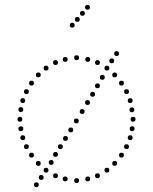

<svg xmlns="http://www.w3.org/2000/svg" viewBox="-20 -752 630 792"><path d="M296 -504Q286 -504 286 -514Q286 -524 296 -524Q306 -524 306 -514Q306 -504 296 -504ZM342 -497Q332 -497 332 -507Q332 -517 342 -517Q352 -517 352 -507Q352 -497 342 -497ZM382 -484Q372 -484 372 -494Q372 -504 382 -504Q392 -504 392 -494Q392 -484 382 -484ZM421 -461Q411 -461 411 -471Q411 -481 421 -481Q431 -481 431 -471Q431 -461 421 -461ZM453 -433Q443 -433 443 -443Q443 -453 453 -453Q463 -453 463 -443Q463 -433 453 -433ZM502 -364Q492 -364 492 -374Q492 -384 502 -384Q512 -384 512 -374Q512 -364 502 -364ZM517 -327Q507 -327 507 -337Q507 -347 517 -347Q527 -347 527 -337Q527 -327 517 -327ZM529 -250Q519 -250 519 -260Q519 -270 529 -270Q539 -270 539 -260Q539 -250 529 -250ZM481 -399Q471 -399 471 -409Q471 -419 481 -419Q491 -419 491 -409Q491 -399 481 -399ZM524 -289Q514 -289 514 -299Q514 -309 524 -309Q534 -309 534 -299Q534 -289 524 -289ZM249 -497Q239 -497 239 -507Q239 -517 249 -517Q259 -517 259 -507Q259 -497 249 -497ZM209 -484Q199 -484 199 -494Q199 -504 209 -504Q219 -504 219 -494Q219 -484 209 -484ZM170 -461Q160 -461 160 -471Q160 -481 170 -481Q180 -481 180 -471Q180 -461 170 -461ZM138 -433Q128 -433 128 -443Q128 -453 138 -453Q148 -453 148 -443Q148 -433 138 -433ZM89 -364Q79 -364 79 -374Q79 -384 89 -384Q99 -384 99 -374Q99 -364 89 -364ZM74 -327Q64 -327 64 -337Q64 -347 74 -347Q84 -347 84 -337Q84 -327 74 -327ZM62 -250Q52 -250 52 -260Q52 -270 62 -270Q72 -270 72 -260Q72 -250 62 -250ZM110 -399Q100 -399 100 -409Q100 -419 110 -419Q120 -419 120 -409Q120 -399 110 -399ZM66 -290Q56 -290 56 -300Q56 -310 66 -310Q76 -310 76 -300Q76 -290 66 -290ZM296 -17Q306 -17 306 -7Q306 3 296 3Q286 3 286 -7Q286 -17 296 -17ZM342 -24Q352 -24 352 -14Q352 -4 342 -4Q332 -4 332 -14Q332 -24 342 -24ZM382 -37Q392 -37 392 -27Q392 -17 382 -17Q372 -17 372 -27Q372 -37 382 -37ZM421 -60Q431 -60 431 -50Q431 -40 421 -40Q411 -40 411 -50Q411 -60 421 -60ZM453 -88Q463 -88 463 -78Q463 -68 453 -68Q443 -68 443 -78Q443 -88 453 -88ZM502 -157Q512 -157 512 -147Q512 -137 502 -137Q492 -137 492 -147Q492 -157 502 -157ZM517 -194Q527 -194 527 -184Q527 -174 517 -174Q507 -174 507 -184Q507 -194 517 -194ZM481 -122Q491 -122 491 -112Q491 -102 481 -102Q471 -102 471 -112Q471 -122 481 -122ZM525 -231Q535 -231 535 -221Q535 -211 525 -211Q515 -211 515 -221Q515 -231 525 -231ZM249 -24Q259 -24 259 -14Q259 -4 249 -4Q239 -4 239 -14Q239 -24 249 -24ZM209 -37Q219 -37 219 -27Q219 -17 209 -17Q199 -17 199 -27Q199 -37 209 -37ZM170 -60Q180 -60 180 -50Q180 -40 170 -40Q160 -40 160 -50Q160 -60 170 -60ZM138 -88Q148 -88 148 -78Q148 -68 138 -68Q128 -68 128 -78Q128 -88 138 -88ZM89 -157Q99 -157 99 -147Q99 -137 89 -137Q79 -137 79 -147Q79 -157 89 -157ZM74 -194Q84 -194 84 -184Q84 -174 74 -174Q64 -174 64 -184Q64 -194 74 -194ZM110 -122Q120 -122 120 -112Q120 -102 110 -102Q100 -102 100 -112Q100 -122 110 -122ZM66 -231Q76 -231 76 -221Q76 -211 66 -211Q56 -211 56 -221Q56 -231 66 -231ZM441 -491Q431 -491 431 -501Q431 -511 441 -511Q451 -511 451 -501Q451 -491 441 -491ZM461 -521Q451 -521 451 -531Q451 -541 461 -541Q471 -541 471 -531Q471 -521 461 -521ZM150 -30Q160 -30 160 -20Q160 -10 150 -10Q140 -10 140 -20Q140 -30 150 -30ZM130 0Q140 0 140 10Q140 20 130 20Q120 20 120 10Q120 0 130 0ZM191 -92Q201 -92 201 -82Q201 -72 191 -72Q181 -72 181 -82Q181 -92 191 -92ZM209 -125Q219 -125 219 -115Q219 -105 209 -105Q199 -105 199 -115Q199 -125 209 -125ZM229 -157Q239 -157 239 -147Q239 -137 229 -137Q219 -137 219 -147Q219 -157 229 -157ZM250 -191Q260 -191 260 -181Q260 -171 250 -171Q240 -171 240 -181Q240 -191 250 -191ZM272 -226Q282 -226 282 -216Q282 -206 272 -206Q262 -206 262 -216Q262 -226 272 -226ZM295 -263Q305 -263 305 -253Q305 -243 295 -243Q285 -243 285 -253Q285 -263 295 -263ZM319 -302Q329 -302 329 -292Q329 -282 319 -282Q309 -282 309 -292Q309 -302 319 -302ZM341 -339Q351 -339 351 -329Q351 -319 341 -319Q331 -319 331 -329Q331 -339 341 -339ZM362 -373Q372 -373 372 -363Q372 -353 362 -353Q352 -353 352 -363Q352 -373 362 -373ZM382 -408Q392 -408 392 -398Q392 -388 382 -388Q372 -388 372 -398Q372 -408 382 -408ZM402 -443Q412 -443 412 -433Q412 -423 402 -423Q392 -423 392 -433Q392 -443 402 -443ZM278 -638Q268 -638 268 -648Q268 -658 278 -658Q288 -658 288 -648Q288 -638 278 -638ZM299 -662Q289 -662 289 -672Q289 -682 299 -682Q309 -682 309 -672Q309 -662 299 -662ZM320 -687Q310 -687 310 -697Q310 -707 320 -707Q330 -707 330 -697Q330 -687 320 -687ZM341 -712Q331 -712 331 -722Q331 -732 341 -732Q351 -732 351 -722Q351 -712 341 -712Z"/></svg>

Font: Raleway Dots 
Style: Regular
Weight: 400
Version: Version 1.000